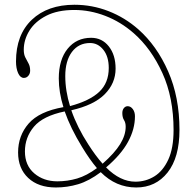

<svg xmlns="http://www.w3.org/2000/svg" viewBox="-20 -792 828 828"><path d="M567.5 16.5Q480 16.5 414.5 -49.5Q364 -11.5 317 2.5Q270 16.5 221 16.5Q145.5 16.5 101.8 -24.5Q58 -65.5 58 -134.5Q58 -207 103.5 -259.2Q149 -311.5 253.5 -330Q233.5 -394.5 233.5 -453.5Q233.5 -535 271.8 -582Q310 -629 373 -629Q420 -629 449.2 -592Q478.5 -555 478.5 -496Q478.5 -433 431.8 -385.8Q385 -338.5 287.5 -316.5Q300.5 -279 318.8 -242.5Q337 -206 360 -170.5Q392.5 -119.5 422.5 -86Q474.5 -132 498.2 -170.5Q522 -209 522 -245.5Q522 -263 514.8 -274.2Q507.5 -285.5 507.5 -304.5Q507.5 -317.5 514.2 -325.8Q521 -334 530.5 -334Q543.5 -334 552.8 -321.5Q562 -309 562 -290.5Q562 -235 532 -180Q502 -125 437.5 -70Q498.5 -8.5 564 -8.5Q608.5 -8.5 645.8 -31.5Q683 -54.5 705.8 -103.8Q728.5 -153 728.5 -231Q728.5 -371.5 680.2 -477.2Q632 -583 556.5 -649Q500.5 -698 434.2 -723.5Q368 -749 300.5 -749Q228 -749 179.5 -724Q131 -699 106.8 -659.8Q82.5 -620.5 82.5 -577.5Q82.5 -557 89.5 -543.8Q96.5 -530.5 103.2 -518Q110 -505.5 110 -487Q110 -474.5 102.2 -465.2Q94.5 -456 83 -456Q67.5 -456 58.2 -476.5Q49 -497 49 -527Q49 -642 117.2 -706.8Q185.5 -771.5 301 -771.5Q377.5 -771.5 448 -744Q518.5 -716.5 576 -666Q656.5 -595 705.2 -484Q754 -373 754 -232Q754 -113 702.8 -48.2Q651.5 16.5 567.5 16.5ZM261.5 -464Q261.5 -431.5 266.8 -399Q272 -366.5 282 -334.5Q366.5 -357 407.8 -395.8Q449 -434.5 449 -499Q449 -548 425.8 -577.2Q402.5 -606.5 368.5 -606.5Q319 -606.5 290.2 -568Q261.5 -529.5 261.5 -464ZM87.5 -139Q87.5 -78.5 128 -44.2Q168.5 -10 227.5 -10Q271 -10 312.5 -22.2Q354 -34.5 398 -67Q368 -102 334 -158Q284 -239.5 259 -311.5Q165.5 -292 126.5 -245.8Q87.5 -199.5 87.5 -139Z"/></svg>

Font: Fraunces 144pt S100 Thin
Style: Regular
Weight: 100
Version: Version 1.000; ttfautohint (v1.8.3)